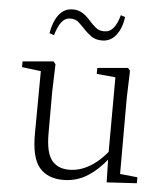

<svg xmlns="http://www.w3.org/2000/svg" viewBox="-54 -803 751 865"><g transform="rotate(5 321.5 -370.5)"><path d="M263 14Q193 14 155.5 -30Q118 -74 119 -185L121 -478L140 -463L35 -476V-502L174 -514L184 -502L180 -377V-188Q180 -103 207 -68.5Q234 -34 286 -34Q334 -34 379.5 -61Q425 -88 463 -137L482 -103H464Q425 -51 375 -18.5Q325 14 263 14ZM460 8 457 -116V-117L458 -467L373 -475V-502L511 -514L521 -502L517 -377V-35L596 -27V0ZM145 -639Q153 -690 177 -722.5Q201 -755 241 -755Q267 -755 286.5 -742Q306 -729 320 -712Q337 -693 352 -681Q367 -669 389 -669Q415 -669 431.5 -689.5Q448 -710 458 -748L478 -741Q471 -690 446.5 -658.5Q422 -627 383 -627Q355 -627 336.5 -639.5Q318 -652 303 -668Q287 -685 272 -699Q257 -713 234 -713Q209 -713 193 -692Q177 -671 166 -632Z"/></g></svg>

Font: Noto Serif HK
Style: Regular
Weight: 200
Designer: Ryoko NISHIZUKA 西塚涼子 (kana & ideographs); Frank Grießhammer (Latin, Greek & Cyrillic); Wenlong ZHANG 张文龙 (bopomofo); San
Foundry: Adobe
Version: Version 2.001;hotconv 1.1.0;makeotfexe 2.6.0